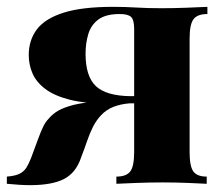

<svg xmlns="http://www.w3.org/2000/svg" viewBox="-38 -537 653 561"><path d="M568 -517V-496Q539 -496 527.5 -481Q516 -466 516 -424V-93Q516 -51 527 -36Q538 -21 566 -21V0Q547 -1 511 -2.5Q475 -4 438 -4Q400 -4 360.5 -2.5Q321 -1 302 0V-21Q331 -21 342.5 -36Q354 -51 354 -93V-452Q354 -479 345 -487.5Q336 -496 312 -496Q271 -496 249.5 -480Q228 -464 220 -437.5Q212 -411 212 -380Q212 -314 242 -285.5Q272 -257 343 -256Q362 -256 381 -257Q400 -258 414 -258L416 -235Q379 -235 345.5 -235Q312 -235 281 -235Q212 -234 166.5 -245.5Q121 -257 94.5 -277Q68 -297 57 -322.5Q46 -348 46 -376Q46 -420 70 -451.5Q94 -483 148 -500Q202 -517 292 -517Q329 -517 360 -515Q391 -513 434 -513Q470 -513 509 -514.5Q548 -516 568 -517ZM340 -243V-235Q315 -233 294 -225Q273 -217 257 -200Q243 -185 233.5 -166Q224 -147 216.5 -125Q209 -103 199 -77Q184 -32 149 -14Q114 4 50 4Q36 4 19 3Q2 2 -18 0V-21Q7 -23 19.5 -29.5Q32 -36 39 -47Q46 -58 53 -76Q65 -108 73 -130Q81 -152 88 -166.5Q95 -181 104 -190Q112 -200 125.5 -209.5Q139 -219 164.5 -227Q190 -235 232.5 -239.5Q275 -244 340 -243Z"/></svg>

Font: Playfair Display ExtraBold
Style: Regular
Weight: 800
Designer: Claus Eggers Sørensen
Foundry: Claus Eggers Sørensen
Version: Version 1.203